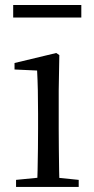

<svg xmlns="http://www.w3.org/2000/svg" viewBox="-20 -737 372 757"><path d="M43.3 0V-27.8L153.1 -38.6H184.5L290.3 -27.8V0ZM126.3 0Q127.3 -24.4 128.2 -65.3Q129.1 -106.3 129.6 -150.7Q130.1 -195.1 130.1 -228.5V-288.8Q130.1 -339.6 129.2 -380.6Q128.3 -421.6 126.3 -458.9L37.3 -463V-488.6L201.7 -528L213.9 -519.8L211.5 -380.2V-228.5Q211.5 -195.1 212 -150.7Q212.5 -106.3 213.1 -65.3Q213.7 -24.4 214.7 0ZM32 -667.8V-717.3H300.6V-667.8Z"/></svg>

Font: Noto Serif HK ExtraLight
Style: Regular
Weight: 200
Designer: Ryoko NISHIZUKA 西塚涼子 (kana & ideographs); Frank Grießhammer (Latin, Greek & Cyrillic); Wenlong ZHANG 张文龙 (bopomofo); San
Foundry: Adobe
Version: Version 2.002-H1;hotconv 1.1.0;makeotfexe 2.6.0